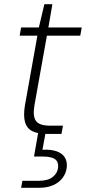

<svg xmlns="http://www.w3.org/2000/svg" viewBox="-20 -634 407 909"><path d="M202 0Q159 0 133 -13Q107 -26 98.5 -56Q90 -86 98 -135L157 -465H73L80 -504H164L190 -614H228L209 -504H367L360 -465H202L143 -135Q134 -82 151 -60.5Q168 -39 216 -39H278L271 0ZM80 255 86 222H163Q207 222 229.5 204Q252 186 255 160Q258 133 241 120Q224 107 181 107H141L161 -7H196L181 75Q222 73 248.5 82.5Q275 92 287 111.5Q299 131 296 159Q293 186 276.5 208Q260 230 232 242.5Q204 255 167 255Z"/></svg>

Font: DM Sans ExtraLight
Style: Italic
Weight: 250
Italic angle: -10°
Designer: Colophon Foundry, Jonny Pinhorn
Foundry: Colophon Foundry
Version: Version 4.004;gftools[0.9.30]